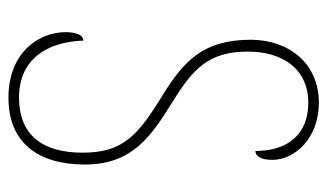

<svg xmlns="http://www.w3.org/2000/svg" viewBox="-180 -584 774 454"><g transform="rotate(90 207.0 -357.0)"><path d="M211 10C316 10 369 -58 369 -171C369 -285 299 -329 221 -378C141 -427 102 -465 102 -556C102 -637 142 -699 223 -699C296 -699 337 -652 337 -574C349 -574 358 -586 358 -614C358 -667 307 -724 223 -724C129 -724 74 -652 74 -563C74 -450 125 -404 206 -354C302 -295 341 -260 341 -165C341 -69 298 -15 211 -15C120 -15 79 -81 76 -167C60 -167 56 -143 56 -125C56 -63 103 10 211 10Z"/></g></svg>

Font: Noto Serif Hebrew Condensed Thin
Style: Regular
Weight: 100
Width: 3
Designer: Monotype Design Team
Foundry: Monotype Imaging Inc.
Version: Version 2.004